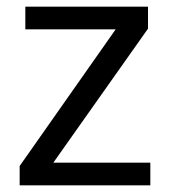

<svg xmlns="http://www.w3.org/2000/svg" viewBox="-20 -556 510 576"><path d="M431 0H39V-58L327 -468H56V-536H424V-470L140 -68H431Z"/></svg>

Font: Noto Sans Coptic
Style: Regular
Weight: 400
Designer: Monotype Design Team, Denis Moyogo Jacquerye
Foundry: Monotype Imaging Inc.
Version: Version 2.002; ttfautohint (v1.8.4.7-5d5b)